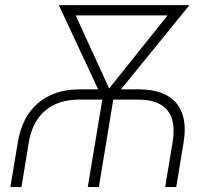

<svg xmlns="http://www.w3.org/2000/svg" viewBox="-20 -748 832 768"><path d="M21.5 0 51.3 -178.7Q67.9 -280.8 132.3 -335.7Q196.8 -390.6 299.3 -390.6H372.6L215.3 -727.5H737.8L463.9 -390.6H534.7Q638.7 -390.6 685.1 -335.7Q731.4 -280.8 714.4 -178.7L685.1 0H640.6L670.4 -178.7Q698.2 -349.6 531.7 -349.6H433.1L375.5 0H331.1L389.2 -349.6H296.4Q213.9 -349.6 161.6 -306.2Q109.4 -262.7 95.2 -178.7L65.9 0ZM416.5 -394 650.4 -686.5H282.7Z"/></svg>

Font: Inter Display ExtraLight
Style: Italic
Weight: 200
Italic angle: -9.39999°
Designer: Rasmus Andersson
Foundry: rsms
Version: Version 4.000;git-a52131595